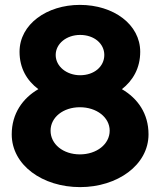

<svg xmlns="http://www.w3.org/2000/svg" viewBox="-20 -743 652 786"><path d="M187 -208C187 -263 239 -304 307 -304C375 -304 429 -263 429 -208C429 -153 376 -111 307 -111C238 -111 187 -153 187 -208ZM60 -531C60 -464 90 -413 137 -378C73 -341 28 -278 28 -193C28 -67 154 23 308 23C460 23 588 -67 588 -193C588 -278 544 -340 479 -378C524 -413 554 -464 554 -531C554 -643 445 -723 307 -723C172 -723 60 -644 60 -531ZM308 -435C253 -435 208 -471 208 -518C208 -564 252 -600 308 -600C366 -600 407 -564 407 -518C407 -471 366 -435 308 -435Z"/></svg>

Font: Bluebird
Style: SfBdExt
Weight: 700
Designer: Jasper
Foundry: Cannot Into Space Fonts
Version: Version 0.98